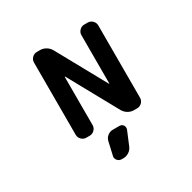

<svg xmlns="http://www.w3.org/2000/svg" viewBox="-211 -965 1423 1424"><g transform="rotate(-30 500.0 -253.0)"><path d="M540 26.4Q560.5 26.4 572.3 43Q578.1 53.7 578.1 64.5Q578.1 71.3 575.2 79.1L526.4 196.3Q516.6 219.7 494.6 234.4Q472.7 249 446.3 249H431.6Q409.2 249 395.5 231.4Q385.7 218.8 385.7 204.1Q385.7 199.2 387.7 193.4L413.1 82Q418.9 57.6 439 42Q459 26.4 484.4 26.4ZM284.2 -20.5Q260.7 -20.5 243.7 -37.6Q226.6 -54.7 226.6 -78.1V-697.3Q226.6 -720.7 243.7 -737.8Q260.7 -754.9 284.2 -754.9H311.5Q337.9 -754.9 360.8 -741.2Q383.8 -727.5 397.5 -704.1L628.9 -284.2Q629.9 -282.2 631.3 -282.7Q632.8 -283.2 632.8 -285.2V-697.3Q632.8 -720.7 649.9 -737.8Q667 -754.9 690.4 -754.9H719.7Q743.2 -754.9 760.3 -737.8Q777.3 -720.7 777.3 -697.3V-78.1Q777.3 -54.7 760.3 -37.6Q743.2 -20.5 719.7 -20.5H692.4Q666 -20.5 643.1 -34.2Q620.1 -47.9 606.4 -71.3L375 -491.2Q374 -493.2 372.6 -492.7Q371.1 -492.2 371.1 -490.2V-78.1Q371.1 -54.7 354 -37.6Q336.9 -20.5 313.5 -20.5Z"/></g></svg>

Font: Gen Jyuu Gothic Monospace Bold
Style: Bold
Weight: 700
Designer: [Source Han Sans]
Ryoko NISHIZUKA  (kana & ideographs); Paul D. Hunt (Latin, Greek & Cyrillic); Wenlong ZHANG  (bopomofo
Version: Version 1.002.20150607